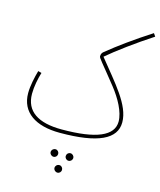

<svg xmlns="http://www.w3.org/2000/svg" viewBox="-139 -819 983 1179"><g transform="rotate(15 352.0 -229.5)"><path d="M290 21C534 21 645 -34 645 -140C645 -250 539 -362 429 -500C492 -554 601 -634 704 -701L691 -720C585 -652 493 -585 423 -528C414 -521 408 -513 408 -497C408 -486 430 -465 530 -339C579 -277 622 -200 622 -139C622 -48 515 -2 296 -2C147 -2 64 -55 64 -167C64 -213 75 -266 87 -305L65 -311C53 -269 40 -211 40 -165C40 -43 136 21 290 21ZM387 125C373 125 363 136 363 149C363 162 373 173 387 173C400 173 411 162 411 149C411 136 400 125 387 125ZM292 125C278 125 267 136 267 149C267 162 278 173 292 173C305 173 315 162 315 149C315 136 305 125 292 125ZM340 213C326 213 315 224 315 237C315 250 326 261 340 261C353 261 363 250 363 237C363 224 353 213 340 213Z"/></g></svg>

Font: Noto Sans Arabic UI XCn Th
Style: Regular
Weight: 100
Width: 2
Designer: Monotype Design Team, Nadine Chahine and Nizar Qandah
Foundry: Monotype Imaging Inc.
Version: Version 2.010